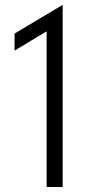

<svg xmlns="http://www.w3.org/2000/svg" viewBox="-20 -746 358 766"><path d="M166 -621 38 -544V-612L229 -726L230 -725V0H166Z"/></svg>

Font: Lineal Light
Style: Regular
Weight: 300
Designer: Created by Frank Adebiaye with contributions from Anton Moglia & Ariel Martín Pérez
Created by Frank ADEBIAYE with FontF
Foundry: Velvetyne Type Foundry
Version: Version 2.000